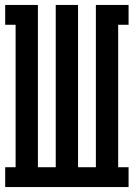

<svg xmlns="http://www.w3.org/2000/svg" viewBox="-20 -755 540 775"><path d="M1 0V-80H43V-655H1V-735H133V-80H205V-735H295V-80H367V-735H499V-655H457V-80H499V0Z"/></svg>

Font: Iosevka Curly Slab Medium
Style: Regular
Weight: 500
Monospace: yes
Designer: Belleve Invis
Foundry: Belleve Invis
Version: Version 22.1.2; ttfautohint (v1.8.4)